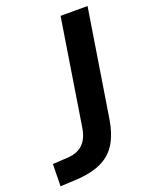

<svg xmlns="http://www.w3.org/2000/svg" viewBox="-174 -776 664 856"><g transform="rotate(-20 158.0 -348.0)"><path d="M-38 9 -36 -96 36 -100Q67 -102 89 -114Q111 -126 124.5 -149Q138 -172 143 -207L222 -705H350L269 -196Q259 -134 234 -90.5Q209 -47 163 -23.5Q117 0 44 5Z"/></g></svg>

Font: Nunito Sans 12pt ExtraLight 12pt
Style: Bold Italic
Weight: 700
Italic angle: -9°
Version: Version 3.101;gftools[0.9.27]